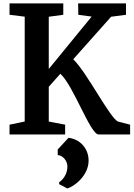

<svg xmlns="http://www.w3.org/2000/svg" viewBox="-20 -778 773 1111"><path d="M35.2 0H356.9V-56.6L262.2 -74.7V-275.9L329.1 -351.1C403.3 -286.6 502.4 0 550.3 0H732.9V-56.6L663.1 -74.7C617.2 -92.3 482.9 -359.4 403.8 -435.1L623 -681.2L709 -692.4V-758.3H432.1C432.6 -736.3 433.1 -714.4 433.1 -692.4L510.3 -682.1L262.2 -378.9V-681.2L346.2 -692.4V-758.3H35.2V-692.4L123 -681.6V-74.7L35.2 -56.6ZM314 86.9V119.6C340.3 119.6 370.1 149.9 370.1 185.5C370.1 226.6 347.2 259.8 322.3 276.4V287.6L369.6 312.5C410.6 300.8 492.7 237.3 492.7 151.4C492.7 82 444.3 27.3 376.5 19.5Z"/></svg>

Font: Merriweather
Style: Bold
Weight: 700
Designer: Eben Sorkin ( eben@eyebytes.com )
Foundry: Sorkin Type Co.
Version: Version 1.003